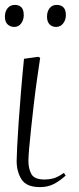

<svg xmlns="http://www.w3.org/2000/svg" viewBox="-24 -750 322 784"><path d="M139 14Q84 14 64 -17.5Q44 -49 44 -93Q44 -110 46 -150.5Q48 -191 52 -248.5Q56 -306 61.5 -373Q67 -440 74 -510L132 -518L140 -514Q134 -474 127 -425Q120 -376 114 -324Q108 -272 103 -225.5Q98 -179 95 -144Q92 -109 92 -93Q92 -62 104 -39.5Q116 -17 158 -17Q176 -17 193.5 -21.5Q211 -26 237 -44L244 -33Q220 -11 195.5 1.5Q171 14 139 14ZM-4 -682Q-4 -703 7 -716.5Q18 -730 37 -730Q53 -730 63 -720.5Q73 -711 73 -688Q73 -669 62.5 -654.5Q52 -640 34 -640Q18 -640 7 -650.5Q-4 -661 -4 -682ZM168 -682Q168 -703 178.5 -716.5Q189 -730 208 -730Q225 -730 235 -720Q245 -710 245 -688Q245 -669 234 -654.5Q223 -640 205 -640Q189 -640 178.5 -650.5Q168 -661 168 -682Z"/></svg>

Font: Literata 72pt ExtraLight
Style: Italic
Weight: 200
Italic angle: -2°
Designer: Latin by Veronika Burian and Jose Scaglione. Greek by Irene Vlachou. Cyrillic by Vera Evstafieva
Foundry: TypeTogether
Version: Version 3.002